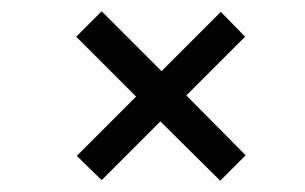

<svg xmlns="http://www.w3.org/2000/svg" viewBox="-20 -320 540 340"><path d="M264 -105 370 0 415 -45 310 -151 414 -255 371 -299 266 -194 160 -300 115 -255 221 -149 116 -44 160 -1Z"/></svg>

Font: Josefin Slab Thin SemiBold
Style: Regular
Weight: 600
Version: Version 2.000